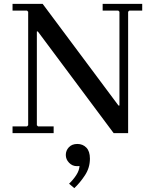

<svg xmlns="http://www.w3.org/2000/svg" viewBox="-20 -690 788 995"><path d="M569 0 176 -527H171L126 -629L120 -635H45V-670H201L594 -143H599V0ZM45 0V-35H120L126 -41V-629L171 -527V-41L177 -35H258V0ZM717 -670V-635H650L644 -629V0H599V-629L593 -635H512V-670ZM381 56Q409 56 427.5 75Q446 94 446 132Q446 179 420.5 218Q395 257 365 285L338 262Q360 241 375.5 217Q391 193 392 170Q388 171 385 171Q382 171 378 171Q355 171 338 153.5Q321 136 321 113Q321 90 337 73Q353 56 381 56Z"/></svg>

Font: Brygada 1918 Medium
Style: Regular
Weight: 500
Designer: Mateusz Machalski | Borys Kosmynka | Przemek Hoffer
Foundry: NIEPODLEGLA 2018
Version: Version 3.006